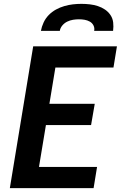

<svg xmlns="http://www.w3.org/2000/svg" viewBox="-20 -975 640 995"><path d="M31 0 152 -735H586L568 -625H267L236 -437H471L452 -327H218L182 -110H483L465 0ZM192 -815Q196 -837 206 -858.5Q216 -880 232.5 -897Q249 -914 270 -925.5Q291 -937 313.5 -943.5Q336 -950 358 -952.5Q380 -955 402 -955Q424 -955 445.5 -952.5Q467 -950 487 -943.5Q507 -937 524 -925.5Q541 -914 552.5 -897Q564 -880 566.5 -858.5Q569 -837 566 -815H468Q471 -830 464.5 -843Q458 -856 445.5 -863Q433 -870 418.5 -872.5Q404 -875 389 -875Q374 -875 358.5 -872.5Q343 -870 328.5 -863Q314 -856 303 -843Q292 -830 290 -815Z"/></svg>

Font: Iosevka SS04 XBd Ex
Style: Italic
Weight: 800
Width: 7
Italic angle: -9°
Monospace: yes
Designer: Belleve Invis
Foundry: Belleve Invis
Version: Version 19.0.0; ttfautohint (v1.8.4)